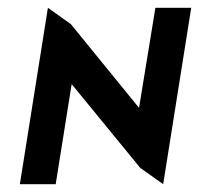

<svg xmlns="http://www.w3.org/2000/svg" viewBox="-20 -473 511 493"><path d="M31 0H123L164 -257L340 -42L399 0L471 -453H379L337 -196L162 -411L103 -453Z"/></svg>

Font: Rabbid Highway Sign II Hop
Style: Obl
Weight: 400
Foundry: Cannot Into Space Fonts
Version: Version 0.277